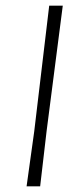

<svg xmlns="http://www.w3.org/2000/svg" viewBox="-20 -659 294 679"><path d="M202 -639 145 -197 122 0H74L101 -194L154 -639Z"/></svg>

Font: Alegreya Sans SC Light
Style: Italic
Weight: 300
Italic angle: -7°
Designer: Juan Pablo del Peral
Foundry: Huerta Tipografica
Version: Version 2.007